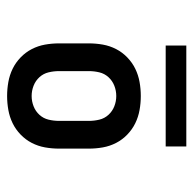

<svg xmlns="http://www.w3.org/2000/svg" viewBox="-22 -711 544 540"><g transform="rotate(-90 250.0 -441.0)"><path d="M250 -317Q230 -317 210.5 -320.5Q191 -324 173.5 -332.5Q156 -341 141.5 -355Q127 -369 118 -386.5Q109 -404 105.5 -423.5Q102 -443 102 -463V-547Q102 -567 105.5 -586.5Q109 -606 118 -623.5Q127 -641 141.5 -655Q156 -669 173.5 -677.5Q191 -686 210.5 -689.5Q230 -693 250 -693Q270 -693 289.5 -689.5Q309 -686 326.5 -677.5Q344 -669 358.5 -655Q373 -641 382 -623.5Q391 -606 394.5 -586.5Q398 -567 398 -547V-463Q398 -443 394.5 -423.5Q391 -404 382 -386.5Q373 -369 358.5 -355Q344 -341 326.5 -332.5Q309 -324 289.5 -320.5Q270 -317 250 -317ZM250 -386Q265 -386 279 -391.5Q293 -397 303 -408Q313 -419 316.5 -433.5Q320 -448 320 -463V-547Q320 -562 316.5 -576.5Q313 -591 303 -602Q293 -613 279 -618.5Q265 -624 250 -624Q235 -624 221 -618.5Q207 -613 197 -602Q187 -591 183.5 -576.5Q180 -562 180 -547V-463Q180 -448 183.5 -433.5Q187 -419 197 -408Q207 -397 221 -391.5Q235 -386 250 -386ZM108 -189V-247H392V-189Z"/></g></svg>

Font: Iosevka Medium
Style: Regular
Weight: 500
Monospace: yes
Designer: Belleve Invis
Foundry: Belleve Invis
Version: Version 32.5.0; ttfautohint (v1.8.4)